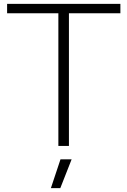

<svg xmlns="http://www.w3.org/2000/svg" viewBox="-20 -760 663 1000"><path d="M295 70H353L294 220H245ZM284 -691H17V-740H607V-691H339V0H284Z"/></svg>

Font: Encode Sans Wide
Style: ExtraLight
Weight: 200
Designer: Pablo Impallari, Andres Torresi
Foundry: Pablo Impallari, Andres Torresi
Version: Version 1.000; ttfautohint (v1.00) -l 8 -r 50 -G 200 -x 14 -